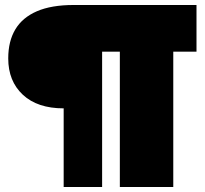

<svg xmlns="http://www.w3.org/2000/svg" viewBox="-20 -749 820 769"><path d="M235 0V-315Q130 -315 71.5 -369.5Q13 -424 13 -515Q13 -584 41.5 -631.5Q70 -679 128 -704Q186 -729 275 -729H767V-542H674V0H460V-542H389V0Z"/></svg>

Font: Mona Sans Expanded Black
Style: Regular
Weight: 900
Width: 7
Designer: Deni Anggara
Foundry: GitHub
Version: Version 2.000